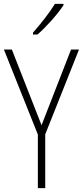

<svg xmlns="http://www.w3.org/2000/svg" viewBox="-20 -969 427 989"><path d="M307 -942V-949H263C233 -901 193 -850 150 -801V-791H173C217 -829 276 -895 307 -942ZM194 -324 41 -714H0L175 -276V0H213V-277L387 -714H346Z"/></svg>

Font: Noto Sans Gujarati Condensed ExtraLight
Style: Regular
Weight: 200
Width: 3
Designer: Jelle Bosma - Monotype Design Team, Universal Thirst
Foundry: Monotype Imaging Inc.
Version: Version 2.106